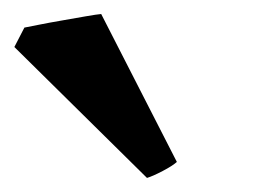

<svg xmlns="http://www.w3.org/2000/svg" viewBox="-28 -758 367 270"><path d="M220.7 -530.3Q214.8 -524.9 200.9 -517.6Q187 -510.3 178.7 -507.8L-7.8 -691.9L6.3 -719.2Q11.2 -720.2 26.1 -723.1Q41 -726.1 59.1 -729.2Q77.1 -732.4 92.8 -735.1Q108.4 -737.8 114.3 -738.3Z"/></svg>

Font: Gentium Plus
Style: Bold
Weight: 700
Designer: Victor Gaultney, Annie Olsen, Iska Routamaa, Becca Hirsbrunner
Foundry: SIL International
Version: Version 6.101